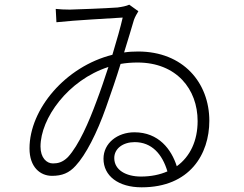

<svg xmlns="http://www.w3.org/2000/svg" viewBox="-20 -771 1040 820"><path d="M582 -17C518 -17 468 -45 468 -96C468 -137 506 -164 555 -164C628 -164 673 -113 695 -39C663 -25 625 -17 582 -17ZM392 -338C360 -251 317 -151 270 -100C247 -77 226 -73 206 -73C179 -73 153 -97 153 -145C153 -265 270 -429 443 -485C427 -436 410 -385 392 -338ZM532 -751C519 -745 503 -742 482 -739C424 -735 315 -731 278 -730C259 -730 234 -731 218 -733L221 -676C303 -685 446 -692 504 -696C495 -656 479 -600 460 -537C260 -487 106 -305 106 -137C106 -57 152 -20 202 -20C245 -20 275 -32 303 -63C346 -109 394 -202 433 -313C455 -375 477 -439 495 -498C518 -502 542 -504 567 -504C734 -504 824 -390 824 -254C824 -171 793 -103 735 -61C712 -133 658 -206 554 -206C482 -206 422 -160 422 -93C422 -20 485 29 585 29C791 29 874 -113 874 -255C874 -418 762 -551 570 -551C550 -551 530 -550 510 -547C528 -604 542 -653 552 -686C557 -700 565 -713 571 -723Z"/></svg>

Font: Noto Sans CJK KR Light
Style: Regular
Weight: 300
Designer: Ryoko NISHIZUKA (kana & ideographs); Paul D. Hunt (Latin, Greek & Cyrillic); Wenlong ZHANG (bopomofo); Sandoll Communica
Foundry: Adobe Systems Incorporated
Version: Version 1.004;PS 1.004;hotconv 1.0.82;makeotf.lib2.5.63406